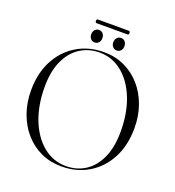

<svg xmlns="http://www.w3.org/2000/svg" viewBox="-156 -1000 1033 1133"><g transform="rotate(20 361.0 -434.0)"><path d="M366 -710Q435.5 -710 494 -682.8Q552.5 -655.5 595.5 -606.8Q638.5 -558 662.2 -492.5Q686 -427 686 -350Q686 -241 643.5 -160.2Q601 -79.5 526.8 -34.8Q452.5 10 356.5 10Q286.5 10 228 -17Q169.5 -44 126.5 -93Q83.5 -142 59.8 -208Q36 -274 36 -351.5Q36 -460 78.8 -540.5Q121.5 -621 196 -665.5Q270.5 -710 366 -710ZM616.5 -303Q616.5 -419 581 -508.5Q545.5 -598 483.2 -648.5Q421 -699 341.5 -699Q273 -699 219.5 -664.2Q166 -629.5 135.2 -562.5Q104.5 -495.5 104.5 -399Q104.5 -282 140.2 -192.2Q176 -102.5 238.5 -51.8Q301 -1 381.5 -1Q450 -1 503 -35.8Q556 -70.5 586.2 -137.8Q616.5 -205 616.5 -303ZM291.5 -744.5Q276 -744.5 266.2 -755.8Q256.5 -767 256.5 -783.5Q256.5 -800.5 266.2 -811.8Q276 -823 291.5 -823Q307.5 -823 317 -811.8Q326.5 -800.5 326.5 -783.5Q326.5 -767 317 -755.8Q307.5 -744.5 291.5 -744.5ZM430 -744.5Q414.5 -744.5 404.8 -755.8Q395 -767 395 -783.5Q395 -800.5 404.8 -811.8Q414.5 -823 430 -823Q446 -823 455.5 -811.8Q465 -800.5 465 -783.5Q465 -767 455.5 -755.8Q446 -744.5 430 -744.5ZM255.5 -867Q255.5 -878.5 264.5 -878.5H457.5Q466.5 -878.5 466.5 -867Q466.5 -855.5 457.5 -855.5H264.5Q255.5 -855.5 255.5 -867Z"/></g></svg>

Font: Fraunces 144pt S000 Light
Style: Regular
Weight: 300
Version: Version 1.000; ttfautohint (v1.8.3)